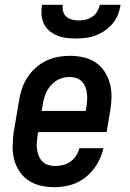

<svg xmlns="http://www.w3.org/2000/svg" viewBox="-20 -770 540 798"><path d="M208 8Q179 8 151 2Q123 -4 100 -19Q77 -34 61.5 -57Q46 -80 39 -106.5Q32 -133 32.5 -162.5Q33 -192 37 -221L59 -351Q63 -376 71 -400.5Q79 -425 93.5 -447.5Q108 -470 128 -488Q148 -506 172 -517.5Q196 -529 221 -533.5Q246 -538 271 -538Q300 -538 328 -531.5Q356 -525 378 -510Q400 -495 415 -472Q430 -449 437 -422Q444 -395 443.5 -366Q443 -337 438 -309L423 -221H139L136 -207Q134 -192 133 -177.5Q132 -163 134 -148.5Q136 -134 141.5 -121Q147 -108 156.5 -98.5Q166 -89 180 -84.5Q194 -80 208 -80Q225 -80 241.5 -84Q258 -88 272.5 -98Q287 -108 296.5 -123Q306 -138 310 -154H410Q402 -120 384 -89Q366 -58 338 -35Q310 -12 276 -2Q242 8 208 8ZM336 -309 339 -323Q341 -338 342 -352.5Q343 -367 341.5 -381Q340 -395 335 -408Q330 -421 320.5 -431Q311 -441 297.5 -445.5Q284 -450 269 -450Q248 -450 227.5 -441.5Q207 -433 192 -416Q177 -399 169 -378.5Q161 -358 158 -337L153 -309ZM295 -610Q275 -610 255 -612.5Q235 -615 217 -622.5Q199 -630 184.5 -642.5Q170 -655 162 -672.5Q154 -690 152.5 -710Q151 -730 155 -750H241Q239 -736 242.5 -722.5Q246 -709 256 -700.5Q266 -692 279.5 -688.5Q293 -685 307 -685Q322 -685 336.5 -688.5Q351 -692 363.5 -700.5Q376 -709 384 -722.5Q392 -736 395 -750H481Q478 -729 470 -709Q462 -689 448 -672Q434 -655 415.5 -642.5Q397 -630 377 -622.5Q357 -615 336 -612.5Q315 -610 295 -610Z"/></svg>

Font: Iosevka Slab Semibold Oblique
Style: Regular
Weight: 600
Italic angle: -9°
Monospace: yes
Designer: Belleve Invis
Foundry: Belleve Invis
Version: Version 11.1.1; ttfautohint (v1.8.3)